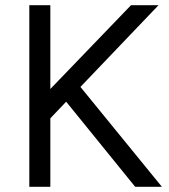

<svg xmlns="http://www.w3.org/2000/svg" viewBox="-20 -720 650 740"><path d="M93 0V-700H174V-377L485 -700H591L290 -385L604 0H501L235 -328L174 -264V0Z"/></svg>

Font: Figtree Light
Style: Regular
Weight: 400
Version: Version 2.002